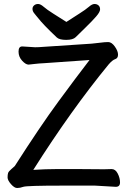

<svg xmlns="http://www.w3.org/2000/svg" viewBox="-20 -926 640 963"><path d="M313 -816Q345 -837 377.5 -857.5Q410 -878 426 -892Q442 -906 454 -906Q466 -906 474 -899Q482 -892 482 -879Q482 -866 462 -843Q442 -820 407.5 -786.5Q373 -753 359.5 -739.5Q346 -726 312 -726Q278 -726 265 -738Q195 -804 170 -837Q167 -841 162 -846.5Q157 -852 150 -861.5Q143 -871 143 -881.5Q143 -892 151 -899Q159 -906 171 -906Q183 -906 199 -892Q215 -878 247.5 -857.5Q280 -837 313 -816ZM93 -693 156 -689Q174 -689 197 -691L439 -707Q462 -709 484 -712Q506 -715 523 -715Q540 -715 556 -692.5Q572 -670 572 -652Q572 -634 558 -629.5Q544 -625 525 -603Q337 -374 147 -74Q209 -78 264 -78H374L502 -77L539 -78H540Q559 -78 570.5 -55.5Q582 -33 582 -11Q582 11 561 11H560L457 5H292Q114 5 97 11Q80 17 66 17Q52 17 35 -2.5Q18 -22 18 -36Q18 -50 20.5 -58Q23 -66 36.5 -77.5Q50 -89 54 -93Q182 -293 272 -415.5Q362 -538 429 -625L200 -609Q176 -608 151 -605Q126 -602 124 -602H123Q109 -602 91 -621.5Q73 -641 73 -667Q73 -693 91 -693Z"/></svg>

Font: LXGW ZhenKai
Style: Regular
Weight: 400
Designer: LXGW / Fontworks Inc.
Foundry: LXGW / Fontworks Inc.
Version: Version 0.800;June 8, 2025